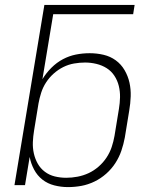

<svg xmlns="http://www.w3.org/2000/svg" viewBox="-20 -755 640 783"><path d="M257 8Q229 8 201.5 1Q174 -6 153 -22.5Q132 -39 119 -63.5Q106 -88 101 -115L82 0H39L161 -735H529L523 -697H197L153 -432Q168 -457 189.5 -478.5Q211 -500 236.5 -513.5Q262 -527 289.5 -532.5Q317 -538 346 -538Q346 -538 346 -538Q346 -538 346 -538Q375 -538 402.5 -531.5Q430 -525 452 -509Q474 -493 488 -469Q502 -445 508 -418Q514 -391 513 -362Q512 -333 507 -304L489 -194Q484 -167 475 -140.5Q466 -114 450.5 -90Q435 -66 413 -46.5Q391 -27 365 -14.5Q339 -2 312 3Q285 8 257 8ZM250 -30Q273 -30 296.5 -34.5Q320 -39 341.5 -49Q363 -59 382 -75.5Q401 -92 414.5 -112.5Q428 -133 435.5 -155.5Q443 -178 447 -201L465 -311Q469 -335 469.5 -358.5Q470 -382 464.5 -404.5Q459 -427 446.5 -446Q434 -465 415 -477Q396 -489 373 -494.5Q350 -500 327 -500Q305 -500 282 -496Q259 -492 238 -481.5Q217 -471 199 -455Q181 -439 168 -419Q155 -399 148 -377Q141 -355 137 -333L119 -223Q115 -199 114 -175.5Q113 -152 118 -129.5Q123 -107 134 -87.5Q145 -68 163 -54.5Q181 -41 203.5 -35.5Q226 -30 250 -30Z"/></svg>

Font: Iosevka Curly XLtEx
Style: Italic
Weight: 200
Width: 7
Italic angle: -9°
Monospace: yes
Designer: Belleve Invis
Foundry: Belleve Invis
Version: Version 11.1.0; ttfautohint (v1.8.3)